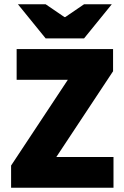

<svg xmlns="http://www.w3.org/2000/svg" viewBox="-20 -880 582 900"><path d="M32 0V-104L298 -506H58V-650H510V-546L244 -144H512V0ZM194 -700 64 -860H194L282 -800H286L374 -860H504L374 -700Z"/></svg>

Font: Mada Black
Style: Regular
Weight: 900
Designer: Khaled Hosny
Version: Version 1.5